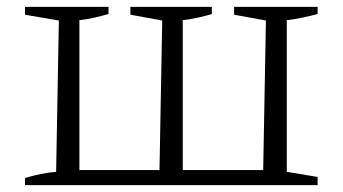

<svg xmlns="http://www.w3.org/2000/svg" viewBox="-20 -541 1003 561"><path d="M908 -500Q889 -495 866 -490Q843 -485 818 -482V-39L908 -24V0H53V-21Q77 -28 99 -32.5Q121 -37 144 -39L152 -481L53 -498V-521H297V-500Q280 -495 258 -490Q236 -485 212 -482V-44H446L454 -481L361 -498V-521H599V-500Q579 -494 558 -489.5Q537 -485 514 -482V-44H749L757 -481L664 -498V-521H908Z"/></svg>

Font: Piazzolla SC Light
Style: Regular
Weight: 300
Designer: Juan Pablo del Peral
Foundry: Huerta Tipografica
Version: Version 1.330